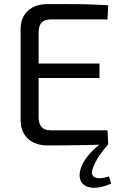

<svg xmlns="http://www.w3.org/2000/svg" viewBox="-20 -711 600 940"><path d="M214 -691Q264 -691 314.5 -691Q365 -691 414.5 -689.5Q464 -688 510 -685L506 -616H229Q198 -616 183.5 -600.5Q169 -585 169 -550V-140Q169 -105 183.5 -89Q198 -73 229 -73H506L510 -5Q464 -2 414.5 -1Q365 0 314.5 0.5Q264 1 214 1Q153 1 117.5 -31.5Q82 -64 81 -119V-571Q82 -627 117.5 -659Q153 -691 214 -691ZM99 -400H467V-329H99ZM472 -7 510 -5Q488 20 468.5 47.5Q449 75 436 109Q421 146 444 157Q467 168 514 153L524 188Q477 208 444.5 208.5Q412 209 393.5 196Q375 183 371 160.5Q367 138 376 112Q384 87 406.5 57Q429 27 472 -7Z"/></svg>

Font: Exo 2
Style: Regular
Weight: 400
Designer: Natanael Gama
Foundry: Natanael Gama
Version: Version 2.010